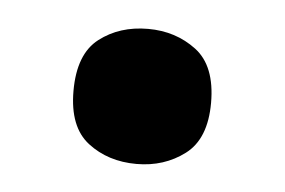

<svg xmlns="http://www.w3.org/2000/svg" viewBox="-28 -467 338 228"><g transform="rotate(5 141.0 -352.5)"><path d="M59 -352Q59 -309 83 -290.5Q107 -272 141 -272Q174 -272 198.5 -290.5Q223 -309 223 -352Q223 -396 198.5 -414.5Q174 -433 141 -433Q107 -433 83 -414.5Q59 -396 59 -352Z"/></g></svg>

Font: Noto Sans UI
Style: Bold
Weight: 700
Designer: Monotype Design Team
Foundry: Monotype Imaging Inc.
Version: Version 1.901